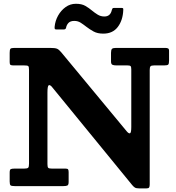

<svg xmlns="http://www.w3.org/2000/svg" viewBox="-20 -1010 955 1042"><path d="M540.5 -827.5Q509 -827.5 487.8 -839.2Q466.5 -851 449 -864.5Q433 -877 417.8 -886.8Q402.5 -896.5 383.5 -896.5Q362 -896.5 351.5 -885.5Q341 -874.5 338 -857Q334.5 -850 325.5 -850H287Q278.5 -850 277.2 -853.8Q276 -857.5 276.5 -865Q279.5 -897 295.2 -925.2Q311 -953.5 336 -971.5Q361 -989.5 392 -989.5Q423.5 -989.5 443.2 -978Q463 -966.5 479.5 -952.5Q494 -940.5 510.2 -930.5Q526.5 -920.5 546.5 -920.5Q579.5 -920.5 587 -956Q589 -961.5 590.5 -964.2Q592 -967 599.5 -967H639.5Q646.5 -967 648 -964.5Q649.5 -962 649 -956Q647 -900.5 619.5 -864Q592 -827.5 540.5 -827.5ZM111 -655H52.5Q40.5 -655 36.5 -658.2Q32.5 -661.5 32.5 -673V-723Q32.5 -740 36.5 -745Q40.5 -750 58 -750H252Q280 -750 290.2 -745.2Q300.5 -740.5 312.5 -726L668 -297Q679 -284 685.8 -286.8Q692.5 -289.5 692.5 -321V-633.5Q692.5 -647 688.8 -651Q685 -655 672 -655H611.5Q597.5 -655 590 -658.5Q582.5 -662 582.5 -676.5V-723Q582.5 -739.5 587.8 -744.8Q593 -750 609.5 -750H876Q885.5 -750 891.5 -747.5Q897.5 -745 897.5 -734V-682Q897.5 -664.5 893.2 -659.8Q889 -655 871.5 -655H816Q801 -655 796.8 -650Q792.5 -645 792.5 -630V-9Q792.5 2.5 789.2 7.5Q786 12.5 774 12.5H736.5Q719.5 12.5 712.2 8Q705 3.5 697.5 -5.5L263 -537Q251 -551.5 244.2 -547.2Q237.5 -543 237.5 -507V-119.5Q237.5 -104 241.5 -99.5Q245.5 -95 261.5 -95H335.5Q346.5 -95 349.5 -90.8Q352.5 -86.5 352.5 -75.5V-22.5Q352.5 -6.5 345.5 -3.2Q338.5 0 324.5 0H60Q42.5 0 37.5 -4Q32.5 -8 32.5 -25.5V-73Q32.5 -89 38.2 -92Q44 -95 59.5 -95H111Q128.5 -95 133 -99.8Q137.5 -104.5 137.5 -122V-630Q137.5 -648 133.2 -651.5Q129 -655 111 -655Z"/></svg>

Font: Besley*
Style: Bold
Weight: 700
Designer: Owen Earl
Foundry: indestructible type*
Version: Version 2.000; ttfautohint (v1.8.3)